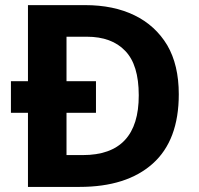

<svg xmlns="http://www.w3.org/2000/svg" viewBox="-20 -734 780 754"><path d="M314 -713.9Q426.3 -713.9 508.3 -673.8Q590.3 -633.8 636.7 -556.6Q682.1 -479 682.1 -363.8Q682.1 -182.6 579.6 -91.3Q477.5 0 292 0H89.8V-291H22.9V-415H89.8V-713.9ZM320.8 -589.8H241.2V-415H356.9V-291H241.2V-125H305.2Q525.4 -125 524.9 -359.9Q524.9 -479.5 471.7 -534.2Q418.9 -589.8 320.8 -589.8Z"/></svg>

Font: Droid Sans Thai
Style: Bold
Weight: 700
Designer: Steve Matteson
Foundry: Ascender Corporation
Version: Version 1.00